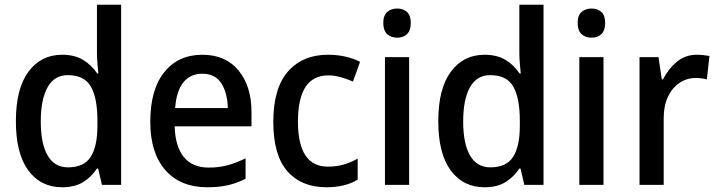

<svg xmlns="http://www.w3.org/2000/svg" viewBox="-20 -780 3028 810"><path d="M242 10Q152 10 99.5 -61Q47 -132 47 -269Q47 -406 100 -477.5Q153 -549 242 -549Q295 -549 331 -527Q367 -505 390 -470H395Q393 -488 391 -512Q389 -536 389 -555V-760H491V0H410L394 -69H389Q366 -34 331 -12Q296 10 242 10ZM267 -74Q334 -74 362.5 -118Q391 -162 391 -250V-271Q391 -366 363.5 -414.5Q336 -463 266 -463Q209 -463 180.5 -411.5Q152 -360 152 -268Q152 -174 181 -124Q210 -74 267 -74Z M834 -549Q932 -549 986.5 -482.5Q1041 -416 1041 -307V-247H717Q719 -162 755.5 -117.5Q792 -73 860 -73Q904 -73 940.5 -83Q977 -93 1016 -112V-26Q979 -7 941 1.5Q903 10 854 10Q741 10 677.5 -62.5Q614 -135 614 -266Q614 -402 673 -475.5Q732 -549 834 -549ZM833 -469Q783 -469 753.5 -432.5Q724 -396 719 -324H941Q940 -387 914 -428Q888 -469 833 -469Z M1357 10Q1252 10 1192.5 -57.5Q1133 -125 1133 -266Q1133 -408 1195 -478.5Q1257 -549 1363 -549Q1405 -549 1440 -540.5Q1475 -532 1499 -519L1469 -436Q1444 -447 1417 -454.5Q1390 -462 1365 -462Q1237 -462 1237 -267Q1237 -77 1363 -77Q1400 -77 1430.5 -86Q1461 -95 1489 -111V-22Q1436 10 1357 10Z M1656 -744Q1681 -744 1697 -729.5Q1713 -715 1713 -683Q1713 -651 1697 -636Q1681 -621 1656 -621Q1630 -621 1613.5 -636Q1597 -651 1597 -683Q1597 -715 1613.5 -729.5Q1630 -744 1656 -744ZM1706 -539V0H1604V-539Z M2024 10Q1934 10 1881.5 -61Q1829 -132 1829 -269Q1829 -406 1882 -477.5Q1935 -549 2024 -549Q2077 -549 2113 -527Q2149 -505 2172 -470H2177Q2175 -488 2173 -512Q2171 -536 2171 -555V-760H2273V0H2192L2176 -69H2171Q2148 -34 2113 -12Q2078 10 2024 10ZM2049 -74Q2116 -74 2144.5 -118Q2173 -162 2173 -250V-271Q2173 -366 2145.5 -414.5Q2118 -463 2048 -463Q1991 -463 1962.5 -411.5Q1934 -360 1934 -268Q1934 -174 1963 -124Q1992 -74 2049 -74Z M2476 -744Q2501 -744 2517 -729.5Q2533 -715 2533 -683Q2533 -651 2517 -636Q2501 -621 2476 -621Q2450 -621 2433.5 -636Q2417 -651 2417 -683Q2417 -715 2433.5 -729.5Q2450 -744 2476 -744ZM2526 -539V0H2424V-539Z M2920 -549Q2933 -549 2947 -547.5Q2961 -546 2973 -544L2962 -445Q2952 -448 2939 -449.5Q2926 -451 2915 -451Q2878 -451 2847 -430.5Q2816 -410 2798 -372Q2780 -334 2780 -282V0H2678V-539H2758L2772 -445H2777Q2799 -489 2835 -519Q2871 -549 2920 -549Z"/></svg>

Font: Noto Sans Telugu SemiCondensed Medium
Style: Regular
Weight: 500
Width: 4
Designer: Jelle Bosma - Monotype Design Team
Foundry: Monotype Imaging Inc.
Version: Version 2.005; ttfautohint (v1.8.4.7-5d5b)